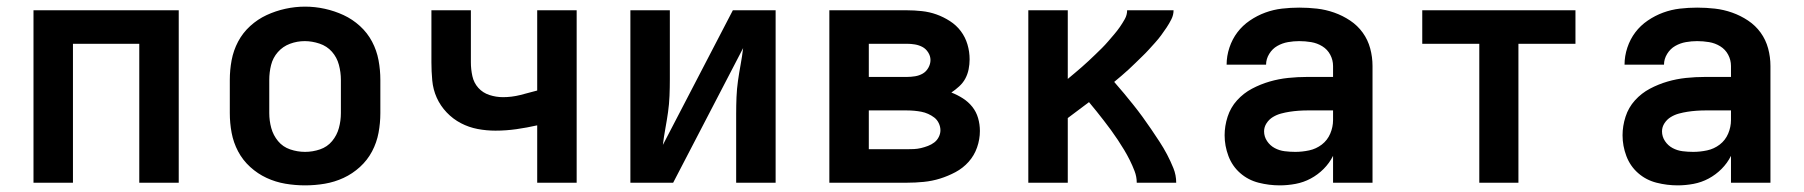

<svg xmlns="http://www.w3.org/2000/svg" viewBox="-20 -551 5440 579"><path d="M81 0V-520H519V0H400V-419H200V0Z M900 8Q870 8 840.5 3Q811 -2 784 -14.5Q757 -27 734.5 -47.5Q712 -68 698 -94.5Q684 -121 678.5 -150.5Q673 -180 673 -210V-310Q673 -340 678.5 -369.5Q684 -399 698 -425.5Q712 -452 734.5 -472.5Q757 -493 784 -505.5Q811 -518 840.5 -524.5Q870 -531 900 -531Q930 -531 959.5 -524.5Q989 -518 1016 -505.5Q1043 -493 1065.5 -472.5Q1088 -452 1102 -425.5Q1116 -399 1121.5 -369.5Q1127 -340 1127 -310V-210Q1127 -180 1121.5 -150.5Q1116 -121 1102 -94.5Q1088 -68 1065.5 -47.5Q1043 -27 1016 -14.5Q989 -2 959.5 3Q930 8 900 8ZM900 -93Q923 -93 945 -100.5Q967 -108 981.5 -125.5Q996 -143 1002 -165Q1008 -187 1008 -210V-310Q1008 -333 1002 -355.5Q996 -378 981 -395Q966 -412 943.5 -419.5Q921 -427 899 -427Q876 -427 854.5 -419Q833 -411 818 -394Q803 -377 797.5 -355Q792 -333 792 -310V-210Q792 -187 798 -165Q804 -143 818.5 -125.5Q833 -108 855 -100.5Q877 -93 900 -93Z M1600 0V-173Q1569 -166 1537.5 -161.5Q1506 -157 1474 -157Q1447 -157 1420.5 -162Q1394 -167 1370 -179.5Q1346 -192 1327 -212Q1308 -232 1297 -256.5Q1286 -281 1283.5 -308.5Q1281 -336 1281 -363V-520H1400V-363Q1400 -342 1404.5 -321.5Q1409 -301 1422.5 -286Q1436 -271 1456 -264.5Q1476 -258 1497 -258Q1523 -258 1549 -264.5Q1575 -271 1600 -278V-520H1719V0Z M1881 0V-520H2000V-312Q2000 -287 1999 -262Q1998 -237 1994.5 -212.5Q1991 -188 1986.5 -163.5Q1982 -139 1979 -114L2190 -520H2319V0H2200V-208Q2200 -233 2201 -258Q2202 -283 2205.5 -307.5Q2209 -332 2213.5 -356.5Q2218 -381 2221 -406L2010 0Z M2481 0V-520H2715Q2737 -520 2760 -517.5Q2783 -515 2804 -507.5Q2825 -500 2844.5 -487.5Q2864 -475 2877.5 -457Q2891 -439 2897.5 -417Q2904 -395 2904 -372Q2904 -357 2901 -342Q2898 -327 2891 -314Q2884 -301 2872.5 -290.5Q2861 -280 2849 -272Q2867 -265 2883.5 -254.5Q2900 -244 2912 -229Q2924 -214 2929.5 -195Q2935 -176 2935 -156Q2935 -131 2926.5 -106.5Q2918 -82 2901 -63Q2884 -44 2861.5 -32Q2839 -20 2815 -12.5Q2791 -5 2765.5 -2.5Q2740 0 2715 0ZM2600 -319H2715Q2727 -319 2739.5 -321Q2752 -323 2762.5 -329Q2773 -335 2779.5 -346.5Q2786 -358 2786 -370Q2786 -370 2786 -370Q2786 -370 2786 -370Q2786 -382 2779 -393Q2772 -404 2761.5 -409.5Q2751 -415 2739 -417Q2727 -419 2715 -419H2600ZM2715 -101Q2726 -101 2736.5 -101.5Q2747 -102 2757.5 -104.5Q2768 -107 2778.5 -111Q2789 -115 2797.5 -121.5Q2806 -128 2811 -138Q2816 -148 2816 -158Q2816 -169 2811 -179.5Q2806 -190 2797.5 -196.5Q2789 -203 2779 -207.5Q2769 -212 2758.5 -214Q2748 -216 2737 -217Q2726 -218 2715 -218H2600V-101Z M3081 0V-520H3200V-313Q3211 -322 3221.5 -331Q3232 -340 3242.5 -349Q3253 -358 3263 -367.5Q3273 -377 3283 -386.5Q3293 -396 3303 -406Q3313 -416 3322 -426.5Q3331 -437 3340 -447.5Q3349 -458 3357 -469.5Q3365 -481 3372 -493.5Q3379 -506 3379 -520H3519Q3519 -506 3512.5 -493Q3506 -480 3498 -468Q3490 -456 3481.5 -444.5Q3473 -433 3463.5 -422.5Q3454 -412 3444.5 -401.5Q3435 -391 3424.5 -381Q3414 -371 3404 -361Q3394 -351 3383.5 -341.5Q3373 -332 3362 -322.5Q3351 -313 3340 -304Q3355 -287 3369.5 -269.5Q3384 -252 3398 -234.5Q3412 -217 3425.5 -198.5Q3439 -180 3451.5 -161.5Q3464 -143 3476.5 -124Q3489 -105 3499.5 -85Q3510 -65 3518.5 -44Q3527 -23 3527 0H3408Q3408 -18 3401.5 -35Q3395 -52 3387 -68Q3379 -84 3370 -99Q3361 -114 3351 -129Q3341 -144 3330.5 -158.5Q3320 -173 3309 -187Q3298 -201 3287 -215Q3276 -229 3264 -243Q3248 -231 3232 -219Q3216 -207 3200 -195V0Z M3839 8Q3807 8 3775.5 0Q3744 -8 3720 -29Q3696 -50 3684.5 -80.5Q3673 -111 3673 -143Q3673 -171 3682 -199Q3691 -227 3710.5 -248.5Q3730 -270 3755.5 -283.5Q3781 -297 3808.5 -305Q3836 -313 3864.5 -316Q3893 -319 3922 -319H4000V-352Q4000 -370 3991.5 -386Q3983 -402 3967.5 -411.5Q3952 -421 3934 -424Q3916 -427 3898 -427Q3881 -427 3864 -424Q3847 -421 3832 -412.5Q3817 -404 3807.5 -388.5Q3798 -373 3798 -356H3679Q3679 -356 3679 -356Q3679 -356 3679 -356Q3679 -382 3687.5 -407.5Q3696 -433 3711.5 -453.5Q3727 -474 3749 -489Q3771 -504 3795.5 -513Q3820 -522 3846 -525Q3872 -528 3898 -528Q3925 -528 3951.5 -525Q3978 -522 4003.5 -513Q4029 -504 4051.5 -489Q4074 -474 4089.5 -452.5Q4105 -431 4112 -405Q4119 -379 4119 -352V0H4000V-81Q3989 -59 3971.5 -41.5Q3954 -24 3932.5 -12.5Q3911 -1 3887 3.5Q3863 8 3839 8ZM3886 -93Q3907 -93 3928 -97.5Q3949 -102 3966 -115Q3983 -128 3991.5 -148Q4000 -168 4000 -189V-218H3922Q3909 -218 3895.5 -217Q3882 -216 3869 -214Q3856 -212 3843 -208.5Q3830 -205 3818.5 -198Q3807 -191 3799.5 -179.5Q3792 -168 3792 -155Q3792 -139 3801 -125.5Q3810 -112 3824 -104.5Q3838 -97 3854 -95Q3870 -93 3886 -93Z M4441 0V-419H4269V-520H4731V-419H4559V0Z M5039 8Q5007 8 4975.5 0Q4944 -8 4920 -29Q4896 -50 4884.5 -80.5Q4873 -111 4873 -143Q4873 -171 4882 -199Q4891 -227 4910.5 -248.5Q4930 -270 4955.5 -283.5Q4981 -297 5008.5 -305Q5036 -313 5064.5 -316Q5093 -319 5122 -319H5200V-352Q5200 -370 5191.5 -386Q5183 -402 5167.5 -411.5Q5152 -421 5134 -424Q5116 -427 5098 -427Q5081 -427 5064 -424Q5047 -421 5032 -412.5Q5017 -404 5007.5 -388.5Q4998 -373 4998 -356H4879Q4879 -356 4879 -356Q4879 -356 4879 -356Q4879 -382 4887.5 -407.5Q4896 -433 4911.5 -453.5Q4927 -474 4949 -489Q4971 -504 4995.5 -513Q5020 -522 5046 -525Q5072 -528 5098 -528Q5125 -528 5151.5 -525Q5178 -522 5203.5 -513Q5229 -504 5251.5 -489Q5274 -474 5289.5 -452.5Q5305 -431 5312 -405Q5319 -379 5319 -352V0H5200V-81Q5189 -59 5171.5 -41.5Q5154 -24 5132.5 -12.5Q5111 -1 5087 3.5Q5063 8 5039 8ZM5086 -93Q5107 -93 5128 -97.5Q5149 -102 5166 -115Q5183 -128 5191.5 -148Q5200 -168 5200 -189V-218H5122Q5109 -218 5095.5 -217Q5082 -216 5069 -214Q5056 -212 5043 -208.5Q5030 -205 5018.5 -198Q5007 -191 4999.5 -179.5Q4992 -168 4992 -155Q4992 -139 5001 -125.5Q5010 -112 5024 -104.5Q5038 -97 5054 -95Q5070 -93 5086 -93Z"/></svg>

Font: Zed Sans Extended
Style: Bold
Weight: 700
Width: 7
Designer: Belleve Invis
Foundry: Belleve Invis
Version: Version 1.0.0; ttfautohint (v1.8.4)